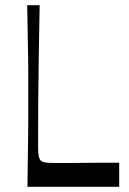

<svg xmlns="http://www.w3.org/2000/svg" viewBox="-20 -721 497 741"><path d="M440 0H86Q87 -72 87.5 -118Q88 -164 88.5 -194.5Q89 -225 89 -247.5Q89 -270 89 -293.5Q89 -317 89 -350Q89 -383 89 -406.5Q89 -430 89 -453Q89 -476 88.5 -506Q88 -536 87 -582.5Q86 -629 85 -701H133Q131 -590 129.5 -495.5Q128 -401 127.5 -318Q127 -235 127 -157Q127 -131 129.5 -118.5Q132 -106 139 -100Q144 -97 150.5 -95Q157 -93 170 -92.5Q183 -92 205 -92Q228 -92 254.5 -92Q281 -92 310.5 -92.5Q340 -93 372.5 -93Q405 -93 440 -93Z"/></svg>

Font: Ojuju Medium
Style: Regular
Weight: 500
Designer: Chisaokwu Joboson, Mirko Velimirovic
Foundry: Udi Foundry
Version: Version 1.000